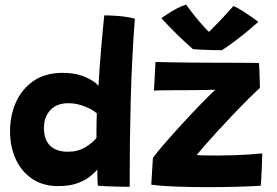

<svg xmlns="http://www.w3.org/2000/svg" viewBox="-20 -788 1174 813"><path d="M394.5 -1.5Q393 -12 392.5 -34.8Q392 -57.5 392 -70.5Q384 -59.5 364 -42.8Q344 -26 310 -13Q276 0 225.5 0Q162.5 0 116.8 -30.5Q71 -61 46.8 -113.8Q22.5 -166.5 22.5 -232.5Q22.5 -297.5 47 -353.8Q71.5 -410 121.2 -444.8Q171 -479.5 246 -479.5Q302 -479.5 342.5 -461.2Q383 -443 397 -424Q398.5 -458 402 -504.8Q405.5 -551.5 409.5 -597.5Q413.5 -643.5 417 -678Q420.5 -712.5 421.5 -723Q450.5 -723 486.8 -719.8Q523 -716.5 551 -709Q538 -536.5 533.5 -364.8Q529 -193 529 3Q517 3 491 2.5Q465 2 437.5 1Q410 0 394.5 -1.5ZM267 -145.5Q310 -145.5 341.2 -164.5Q372.5 -183.5 388.5 -204Q388.5 -217.5 388.5 -238Q388.5 -258.5 389 -278.2Q389.5 -298 390 -308Q373.5 -323.5 339.2 -337.2Q305 -351 269.5 -351Q220.5 -351 193.2 -321.8Q166 -292.5 166 -246Q166 -196.5 192.2 -171Q218.5 -145.5 267 -145.5ZM1084 -1.5Q1044.5 1 984.5 2.8Q924.5 4.5 860 4.5Q793 4.5 729.2 2.2Q665.5 0 620.5 -6L627.5 -119.5Q643 -141 675 -178Q707 -215 746.5 -258.2Q786 -301.5 824.5 -341.2Q863 -381 891.5 -408Q879 -407.5 848 -407Q817 -406.5 781 -406.2Q745 -406 718 -406Q690 -406 663.2 -405.5Q636.5 -405 632 -404.5L638.5 -525.5Q660 -525 700.5 -524.2Q741 -523.5 787.5 -523Q834 -522.5 874 -522.5Q924.5 -522.5 979.8 -522.2Q1035 -522 1076 -521.5Q1077 -518 1077.8 -504Q1078.5 -490 1079 -472Q1079.5 -454 1080 -438.2Q1080.5 -422.5 1080.5 -416Q1059 -396.5 1028.8 -366.2Q998.5 -336 965.5 -301.2Q932.5 -266.5 901.5 -232.8Q870.5 -199 847 -172Q823.5 -145 813 -131.5Q824 -130 854.2 -129.8Q884.5 -129.5 908.5 -129.5Q940 -129.5 974.5 -130.8Q1009 -132 1039.8 -134.2Q1070.5 -136.5 1090.5 -138.5Q1090.5 -133 1089.8 -114Q1089 -95 1088.2 -71.2Q1087.5 -47.5 1086.2 -27.8Q1085 -8 1084 -1.5ZM968 -762.5Q985 -756 1008 -741.2Q1031 -726.5 1050 -713Q1069 -699.5 1073.5 -695.5Q1047.5 -671.5 1016.8 -646.8Q986 -622 959.2 -602.5Q932.5 -583 919 -575.5Q902 -575.5 878.8 -576Q855.5 -576.5 833.2 -577.5Q811 -578.5 797 -580Q733.5 -635 663 -711Q674 -719 692 -730.5Q710 -742 730.2 -752.8Q750.5 -763.5 768 -768.5Q793 -733.5 821.5 -699.8Q850 -666 865 -653Q878 -665.5 908.8 -697.5Q939.5 -729.5 968 -762.5Z"/></svg>

Font: Grandstander
Style: Bold
Weight: 700
Designer: Tyler Finck
Foundry: Etcetera Type Co
Version: Version 1.200; ttfautohint (v1.8.3)